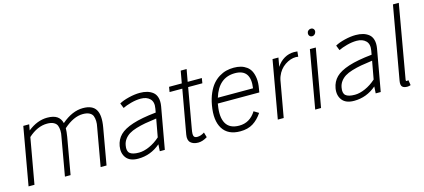

<svg xmlns="http://www.w3.org/2000/svg" viewBox="-59 -1249 3895 1765"><g transform="rotate(-15 1888.5 -366.5)"><path d="M713.9 -565.9Q804.2 -565.9 836.4 -512Q868.7 -458 849.1 -347.2L788.1 0H731.9L795.9 -362.8Q802.7 -392.6 801.8 -419.7Q800.8 -446.8 793 -467.5Q785.2 -488.3 761.5 -500.7Q737.8 -513.2 699.2 -513.2Q610.8 -513.2 515.1 -428.2Q515.1 -397.9 506.8 -347.2L445.8 0H392.1L456.1 -362.8Q462.9 -392.6 461.9 -419.7Q460.9 -446.8 452.9 -467.5Q444.8 -488.3 421.1 -500.7Q397.5 -513.2 358.9 -513.2Q266.6 -513.2 179.2 -434.1L102.1 0H45.9L143.1 -549.8H199.2L189 -494.1Q279.3 -565.9 374 -565.9Q433.1 -565.9 466.1 -544.2Q499 -522.5 509.8 -478Q611.8 -565.9 713.9 -565.9Z M1254.9 -565.9Q1293.5 -565.9 1324.2 -557.1Q1355 -548.3 1378.7 -529.5Q1402.3 -510.7 1411.9 -476.6Q1421.4 -442.4 1413.6 -396L1342.8 0H1294.9L1298.8 -64.9Q1205.6 15.1 1086.9 15.1Q1008.3 15.1 973.9 -29.5Q939.5 -74.2 950.7 -141.1Q961.4 -202.1 1002.2 -242.9Q1043 -283.7 1127.7 -311.3Q1212.4 -338.9 1350.6 -353L1356.9 -389.2Q1368.2 -450.2 1336.9 -481.2Q1305.7 -512.2 1250 -512.2Q1205.6 -512.2 1156.5 -499Q1107.4 -485.8 1076.7 -470.2L1057.6 -518.1Q1092.8 -538.1 1149.7 -552Q1206.5 -565.9 1254.9 -565.9ZM1005.9 -132.8Q996.1 -81.1 1020.8 -59.1Q1045.4 -37.1 1107.9 -37.1Q1153.3 -37.1 1207.3 -60.8Q1261.2 -84.5 1309.6 -127.9L1340.8 -298.8Q1276.9 -290.5 1232.4 -282.5Q1188 -274.4 1145 -261.5Q1102.1 -248.5 1075.2 -231.7Q1048.3 -214.8 1029.8 -189.9Q1011.2 -165 1005.9 -132.8Z M1699.2 -502 1633.3 -128.9Q1626.5 -93.3 1626.5 -75.2Q1626.5 -57.1 1634.8 -47.6Q1643.1 -38.1 1663.6 -38.1Q1696.8 -38.1 1731.4 -61L1745.1 -13.2Q1699.7 15.1 1658.2 15.1Q1611.3 15.1 1585.7 -9Q1560.1 -33.2 1569.3 -85L1643.6 -502H1522.5L1530.3 -549.8H1651.4L1672.4 -666H1728.5L1707.5 -549.8H1842.3L1834.5 -502Z M2149.4 -565.9Q2186 -565.9 2216.1 -557.6Q2246.1 -549.3 2271 -531Q2295.9 -512.7 2310.1 -483.9Q2324.2 -455.1 2329.1 -414.3Q2334 -373.5 2324.2 -319.8L2318.4 -285.2H1923.3Q1921.4 -277.3 1921.4 -271Q1902.3 -159.7 1937 -98.9Q1971.7 -38.1 2062.5 -38.1Q2164.1 -38.1 2222.2 -131.8L2268.1 -104Q2230 -46.9 2180.4 -15.9Q2130.9 15.1 2058.1 15.1Q1941.9 15.1 1892.1 -64.2Q1842.3 -143.6 1867.2 -284.2Q1877.9 -346.2 1899.4 -395Q1920.9 -443.8 1948 -475.6Q1975.1 -507.3 2009 -528.1Q2043 -548.8 2077.4 -557.4Q2111.8 -565.9 2149.4 -565.9ZM2146.5 -514.2Q1991.7 -514.2 1937.5 -336.9H2272.5Q2298.3 -514.2 2146.5 -514.2Z M2721.2 -561Q2731.4 -561 2753.9 -559.1L2749 -509.8Q2729.5 -512.2 2727.1 -512.2Q2674.3 -512.2 2622.3 -477.1Q2570.3 -441.9 2545.9 -379.9Q2540 -366.7 2535.2 -344.2L2534.2 -337.9L2474.1 0H2418L2515.1 -549.8H2571.3L2556.2 -464.8Q2586.4 -511.7 2629.6 -536.4Q2672.9 -561 2721.2 -561ZM2534.2 -337.9V-336.9Z M2927.7 -729Q2943.8 -729 2952.9 -717.5Q2961.9 -706.1 2959 -690.9Q2956.5 -677.2 2946 -667.7Q2935.5 -658.2 2922.9 -658.2Q2906.2 -658.2 2897 -669.9Q2887.7 -681.6 2890.6 -698.2Q2892.1 -711.4 2903.1 -720.2Q2914.1 -729 2927.7 -729ZM2829.6 0H2773.9L2870.6 -549.8H2926.8Z M3309.6 -565.9Q3348.1 -565.9 3378.9 -557.1Q3409.7 -548.3 3433.3 -529.5Q3457 -510.7 3466.6 -476.6Q3476.1 -442.4 3468.3 -396L3397.5 0H3349.6L3353.5 -64.9Q3260.3 15.1 3141.6 15.1Q3063 15.1 3028.6 -29.5Q2994.1 -74.2 3005.4 -141.1Q3016.1 -202.1 3056.9 -242.9Q3097.7 -283.7 3182.4 -311.3Q3267.1 -338.9 3405.3 -353L3411.6 -389.2Q3422.9 -450.2 3391.6 -481.2Q3360.4 -512.2 3304.7 -512.2Q3260.3 -512.2 3211.2 -499Q3162.1 -485.8 3131.3 -470.2L3112.3 -518.1Q3147.5 -538.1 3204.3 -552Q3261.2 -565.9 3309.6 -565.9ZM3060.5 -132.8Q3050.8 -81.1 3075.4 -59.1Q3100.1 -37.1 3162.6 -37.1Q3208 -37.1 3262 -60.8Q3315.9 -84.5 3364.3 -127.9L3395.5 -298.8Q3331.5 -290.5 3287.1 -282.5Q3242.7 -274.4 3199.7 -261.5Q3156.7 -248.5 3129.9 -231.7Q3103 -214.8 3084.5 -189.9Q3065.9 -165 3060.5 -132.8Z M3648.4 -54.2Q3644.5 -36.1 3655.3 -36.1Q3656.7 -36.1 3671.4 -39.1L3679.2 9.8Q3663.6 16.1 3647 16.1Q3614.7 16.1 3599.9 1.2Q3585 -13.7 3591.3 -53.2L3714.4 -749H3770Z"/></g></svg>

Font: Stilu Light
Style: Italic
Weight: 300
Italic angle: -10°
Designer: Genilson Lima Santos
Foundry: Genilson Lima Santos
Version: Version 1.200;PS 001.200;hotconv 1.0.88;makeotf.lib2.5.64775